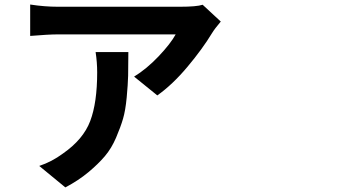

<svg xmlns="http://www.w3.org/2000/svg" viewBox="-20 -772 1540 848"><path d="M402.3 -542H546.9Q546.9 -475.6 545.9 -437.5Q544.9 -399.4 539.6 -341.8Q534.2 -284.2 523.4 -247.6Q512.7 -210.9 492.7 -164.1Q472.7 -117.2 443.4 -82.5Q414.1 -47.9 370.1 -11.2Q326.2 25.4 268.6 55.7L153.3 -39.1Q209 -57.6 257.8 -93.8Q347.7 -156.2 378.4 -237.3Q409.2 -318.4 409.2 -452.1Q409.2 -497.1 402.3 -542ZM875 -751 955.1 -676.8Q927.7 -644.5 916 -625Q874 -555.7 808.1 -477.1Q742.2 -398.4 674.8 -350.6L572.3 -433.6Q627.9 -467.8 680.7 -523.4Q733.4 -579.1 755.9 -620.1H235.4Q195.3 -620.1 113.3 -613.3V-752Q176.8 -742.2 235.4 -742.2H774.4Q848.6 -742.2 875 -751Z"/></svg>

Font: Bpmf Zihi Sans Bold
Style: Bold
Weight: 700
Foundry: But Ko
Version: Version 1.320